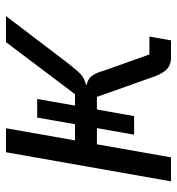

<svg xmlns="http://www.w3.org/2000/svg" viewBox="5 -595 590 640"><g transform="rotate(-90 300.0 -275.0)"><path d="M139 -247 95.5 0H15.5L112.5 -550H192.5L152 -320H206L228 -446H290L268 -320H306L479.5 -550H566.5L408 -342Q385.5 -313 372.8 -301.2Q360 -289.5 341 -284.5L336 -281Q355.5 -278 366.2 -264.8Q377 -251.5 384.5 -223.5L438.5 -72H498L485.5 0H427.5Q401.5 0 386 -17.2Q370.5 -34.5 359 -72.5L297 -247H255L233 -123H171L193 -247Z"/></g></svg>

Font: JuliaMono ExtraBold
Style: Italic
Weight: 800
Italic angle: -9°
Monospace: yes
Designer: cormullion
Foundry: corm
Version: Version 0.057; ttfautohint (v1.8.4)